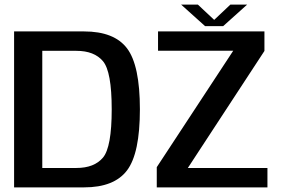

<svg xmlns="http://www.w3.org/2000/svg" viewBox="-20 -811 1228 831"><path d="M41 0H343.5Q474.5 0 530 -73.8Q585.5 -147.5 585.5 -338Q585.5 -528 530 -601.5Q474.5 -675 343.5 -675H41ZM163 -84V-591H310.5Q388 -591 425.8 -546Q463.5 -501 463.5 -338Q463.5 -174 425.8 -129Q388 -84 310.5 -84ZM658.5 0H1137.5V-84H793L1124.5 -590.5V-675H664V-591.5H989.5L658.5 -87.5ZM867.5 -698H946L1049.5 -791H977L907 -725L836.5 -791H764Z"/></svg>

Font: Anybody UltraCondensed Thin Medium
Style: Regular
Weight: 500
Version: Version 1.111